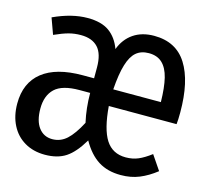

<svg xmlns="http://www.w3.org/2000/svg" viewBox="-93 -647 801 755"><g transform="rotate(15 308.0 -269.5)"><path d="M622.1 -286.7Q622.1 -256.4 620 -238.5H344.1Q351.3 -146.2 378.7 -103.3Q406.2 -60.5 460 -60.5Q488.2 -60.5 511 -70.3Q533.8 -80 561.5 -101L601.5 -42.1Q568.2 -15.9 534.4 -2.1Q500.5 11.8 459 11.8Q405.1 11.8 367.4 -12.1Q329.7 -35.9 301 -86.7Q268.7 -32.3 235.1 -10.3Q201.5 11.8 150.3 11.8Q103.1 11.8 67.7 -9Q32.3 -29.7 13.1 -67.4Q-6.2 -105.1 -6.2 -154.9Q-6.2 -239.5 50 -284.1Q106.2 -328.7 213.8 -328.7H260V-372.8Q260 -428.2 236.2 -453.8Q212.3 -479.5 166.7 -479.5Q140.5 -479.5 117.4 -473.3Q94.4 -467.2 60 -451.8L36.4 -516.9Q110.8 -551.3 174.9 -551.3Q231.3 -551.3 263.3 -528.2Q295.4 -505.1 311.3 -461.5Q327.2 -504.1 361.5 -527.7Q395.9 -551.3 445.6 -551.3Q535.4 -551.3 578.7 -482.3Q622.1 -413.3 622.1 -286.7ZM344.1 -306.2H537.9Q536.9 -365.6 527.7 -403.3Q518.5 -441 497.9 -460.5Q477.4 -480 443.1 -480Q411.8 -480 391.8 -463.1Q371.8 -446.2 360.3 -408.2Q348.7 -370.3 344.1 -306.2ZM216.9 -269.2Q146.7 -269.2 116.7 -240.8Q86.7 -212.3 86.7 -159.5Q86.7 -109.2 107.2 -82.1Q127.7 -54.9 162.6 -54.9Q195.9 -54.9 221.3 -77.9Q246.7 -101 272.8 -150.8Q260 -207.7 260 -269.2Z"/></g></svg>

Font: Fira Code Fixed
Style: Regular
Weight: 400
Monospace: yes
Designer: Carrois Corporate, Edenspiekermann AG, Nikita Prokopov
Foundry: Carrois Corporate, Edenspiekermann AG, Nikita Prokopov
Version: Version 5.002